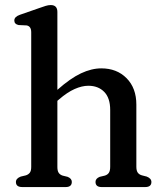

<svg xmlns="http://www.w3.org/2000/svg" viewBox="-20 -758 664 778"><path d="M212.5 -709.5V-394Q265 -440.5 308 -460.8Q351 -481 390.5 -481Q453.5 -481 493 -441Q532.5 -401 532.5 -334V-82.5Q532.5 -66.5 538.2 -58.5Q544 -50.5 555 -47.5L574.5 -42.5Q593.5 -35 593.5 -20.5Q593.5 0 568 0H392Q367 0 367 -21Q367 -34.5 384 -41.5L405 -46.5Q416 -50 421.2 -58Q426.5 -66 426.5 -82.5V-312.5Q426.5 -361 402.2 -385.8Q378 -410.5 338 -410.5Q312 -410.5 282.2 -397.2Q252.5 -384 219 -355L212.5 -349.5V-81.5Q212.5 -65.5 217.8 -57.8Q223 -50 233.5 -46.5L254 -41.5Q271 -34.5 271 -21Q271 0 246 0H70.5Q44.5 0 44.5 -20.5Q44.5 -35 64 -42.5L85 -47.5Q95.5 -51 101 -58.5Q106.5 -66 106.5 -81.5V-627.5Q106.5 -651.5 88 -655L55.5 -656.5Q38 -660 38 -675Q38 -690 60.5 -698L139.5 -725.5Q154.5 -731 165.2 -734.2Q176 -737.5 185.5 -737.5Q212.5 -737.5 212.5 -709.5Z"/></svg>

Font: Fraunces 9pt Soft
Style: Regular
Weight: 400
Version: Version 1.000;[0bf87f6ff]